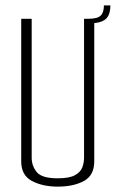

<svg xmlns="http://www.w3.org/2000/svg" viewBox="-20 -690 431 715"><path d="M195 5Q139 5 99 -16Q59 -37 59 -89V-620H98V-103Q98 -72 117 -49Q136 -26 195 -26Q237 -26 258 -37Q279 -48 286 -65.5Q293 -83 293 -103V-620H331V-89Q331 -37 292.5 -16Q254 5 195 5ZM311 -603 308 -620Q343 -620 355 -632Q367 -644 367 -670H391Q391 -633 372.5 -618Q354 -603 311 -603Z"/></svg>

Font: Smooch Sans Light
Style: Regular
Weight: 300
Designer: Robert E. Leuschke
Foundry: Robert E. Leuschke
Version: Version 1.010; ttfautohint (v1.8.3)